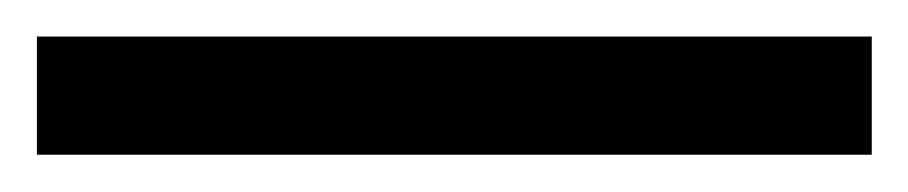

<svg xmlns="http://www.w3.org/2000/svg" viewBox="-22 70 492 104"><path d="M450.2 153.8H-2V89.8H450.2Z"/></svg>

Font: Sahel FD
Style: FD
Weight: 400
Foundry: Saber Rastikerdar (saber.rastikerdar@gmail.com)
Version: Version 3.3.1